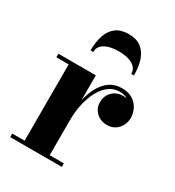

<svg xmlns="http://www.w3.org/2000/svg" viewBox="-172 -814 838 917"><g transform="rotate(30 247.5 -355.0)"><path d="M219.5 -213.5Q219.5 -263.5 228.2 -309.5Q237 -355.5 255.2 -391.5Q273.5 -427.5 302.2 -448.5Q331 -469.5 371 -469.5Q406 -469.5 429.8 -454.8Q453.5 -440 465.5 -416.5Q477.5 -393 477.5 -367Q477.5 -332.5 454.8 -306.8Q432 -281 395 -281Q358.5 -281 335.2 -303.8Q312 -326.5 312 -358.5Q312 -394.5 335.2 -417.5Q358.5 -440.5 394.5 -440.5Q418.5 -440.5 437 -430.2Q455.5 -420 466 -403.2Q476.5 -386.5 476.5 -367H457Q457 -389 446.2 -407.8Q435.5 -426.5 415.5 -438Q395.5 -449.5 369 -449.5Q338 -449.5 312.5 -431.2Q287 -413 269 -380.2Q251 -347.5 241 -304.8Q231 -262 231 -213.5ZM231 -460V-19.5H309V0H24.5V-19.5H92.5V-440.5H24.5V-460ZM149.5 -550.5Q149.5 -598.5 161.8 -634.2Q174 -670 200.5 -689.8Q227 -709.5 269.5 -709.5Q312 -709.5 338.2 -689.8Q364.5 -670 376.8 -634.2Q389 -598.5 389 -550.5H374Q374 -573.5 359.2 -587.8Q344.5 -602 320.5 -608.2Q296.5 -614.5 269.5 -614.5Q242.5 -614.5 218.5 -608.2Q194.5 -602 179.5 -587.8Q164.5 -573.5 164.5 -550.5Z"/></g></svg>

Font: Bodoni Moda
Style: Bold
Weight: 700
Designer: Owen Earl
Foundry: indestructible type
Version: Version 2.005